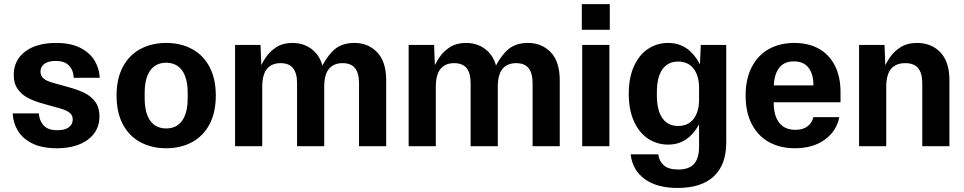

<svg xmlns="http://www.w3.org/2000/svg" viewBox="-20 -722 4761 948"><path d="M47.9 -352.2Q47.9 -424.9 104.3 -467.5Q160.7 -510 256.9 -510Q329 -510 376.6 -485.8Q424.1 -461.6 447.1 -422.9Q470.2 -384.2 472.5 -337.8H343.9Q342.9 -374.5 321.3 -397.7Q299.7 -421 254.9 -421Q218.4 -421 199.1 -406.8Q179.9 -392.5 179.9 -368Q179.9 -346.4 195.5 -334Q211.2 -321.5 240.2 -313.5L319.9 -291.3Q366.3 -278.6 398.5 -262.4Q430.7 -246.3 450.9 -218.4Q471.1 -190.6 471.1 -147.8Q471.1 -75.1 413.9 -32.5Q356.7 10 260.5 10Q187 10 139.3 -13.9Q91.6 -37.7 68.2 -76.6Q44.9 -115.4 42.6 -162.2H171.9Q173.9 -126.2 195.4 -102.6Q217 -79 263.2 -79Q299.7 -79 319.4 -93.2Q339.1 -107.5 339.1 -132Q339.1 -153.6 323 -165.9Q306.8 -178.2 277.5 -186.5L197.9 -208.7Q151.4 -221.4 119.7 -237.6Q88 -253.7 67.9 -281.6Q47.9 -309.4 47.9 -352.2Z M555.5 -250Q555.5 -333 586.4 -391.5Q617.3 -450 673.1 -480Q728.8 -510 800.5 -510Q872.2 -510 927.9 -480Q983.7 -450 1014.6 -391.5Q1045.5 -333 1045.5 -250Q1045.5 -167 1014.6 -108.5Q983.7 -50 927.9 -20Q872.2 10 800.5 10Q728.8 10 673.1 -20Q617.3 -50 586.4 -108.5Q555.5 -167 555.5 -250ZM800.5 -87.8Q852 -87.8 879.4 -126.3Q906.7 -164.9 906.7 -236.8V-263.2Q906.7 -335.1 879.4 -373.7Q852 -412.2 800.5 -412.2Q749 -412.2 721.6 -373.7Q694.3 -335.1 694.3 -263.2V-236.8Q694.3 -164.9 721.6 -126.3Q749 -87.8 800.5 -87.8Z M1140.7 -500H1266.4L1271.4 -366.5L1249.8 -357.5Q1270.1 -404.9 1290.9 -436.4Q1311.7 -467.9 1344.2 -489Q1376.7 -510 1424 -510Q1492.4 -510 1536.6 -463.6Q1580.8 -417.3 1580.8 -325.2V0H1446.7V-311.5Q1446.7 -361 1426.8 -385.6Q1406.9 -410.2 1365.7 -410.2Q1321.3 -410.2 1298 -381.7Q1274.8 -353.1 1274.8 -293.2V0H1140.7ZM1671.7 -410.2Q1627.3 -410.2 1604 -381.7Q1580.8 -353.1 1580.8 -293.2L1551.7 -357.5Q1582.7 -428.5 1622.3 -469.3Q1662 -510 1729.7 -510Q1798.4 -510 1842.6 -463.6Q1886.8 -417.3 1886.8 -325.2V0H1752.7V-311.5Q1752.7 -361 1732.8 -385.6Q1712.9 -410.2 1671.7 -410.2Z M1997.7 -500H2123.4L2128.4 -366.5L2106.8 -357.5Q2127.1 -404.9 2147.9 -436.4Q2168.7 -467.9 2201.2 -489Q2233.7 -510 2281 -510Q2349.4 -510 2393.6 -463.6Q2437.8 -417.3 2437.8 -325.2V0H2303.7V-311.5Q2303.7 -361 2283.8 -385.6Q2263.9 -410.2 2222.7 -410.2Q2178.3 -410.2 2155 -381.7Q2131.8 -353.1 2131.8 -293.2V0H1997.7ZM2528.7 -410.2Q2484.3 -410.2 2461 -381.7Q2437.8 -353.1 2437.8 -293.2L2408.7 -357.5Q2439.7 -428.5 2479.3 -469.3Q2519 -510 2586.7 -510Q2655.4 -510 2699.6 -463.6Q2743.8 -417.3 2743.8 -325.2V0H2609.7V-311.5Q2609.7 -361 2589.8 -385.6Q2569.9 -410.2 2528.7 -410.2Z M2854.7 -500H2988.8V0H2854.7ZM2852.7 -701.6V-574.7H2990.8V-701.6Z M3093.9 39.9H3230Q3234.3 73.4 3257.5 94.2Q3280.7 115 3328.5 115Q3382.9 115 3407.3 86.9Q3431.7 58.8 3431.7 1V-138L3456.7 -162Q3429.4 -88.7 3385.9 -48.3Q3342.4 -8 3278.8 -8Q3225.5 -8 3181.3 -36.3Q3137.2 -64.7 3110.9 -121.5Q3084.5 -178.4 3084.5 -259Q3084.5 -339.6 3110.9 -396.5Q3137.2 -453.3 3181.3 -481.7Q3225.5 -510 3278.8 -510Q3343.1 -510 3387.3 -469.3Q3431.4 -428.6 3456.7 -356L3435.1 -380L3440.1 -500H3565.8V-17.5Q3565.8 90.9 3504.7 148.5Q3443.6 206 3325.5 206Q3223.7 206 3163.2 162Q3102.6 117.9 3093.9 39.9ZM3431.7 -231.4V-286.6Q3431.7 -347.8 3404.7 -382.9Q3377.6 -418 3328.2 -418Q3277.4 -418 3250.3 -379.2Q3223.3 -340.5 3223.3 -266.6V-251.4Q3223.3 -177.5 3250.3 -138.8Q3277.4 -100 3328.2 -100Q3377.6 -100 3404.7 -135.1Q3431.7 -170.2 3431.7 -231.4Z M3661.5 -250Q3661.5 -333 3692.1 -391.5Q3722.6 -450 3776.7 -480Q3830.8 -510 3901.8 -510Q3972.6 -510 4023.8 -481Q4075 -452 4102.6 -397.3Q4130.1 -342.6 4130.1 -266.5V-217.2H3741.6V-300.2H3996.4Q3996.4 -355.9 3972.1 -387.5Q3947.9 -419 3899.8 -419Q3849.7 -419 3825 -384.1Q3800.3 -349.3 3800.3 -286.9V-213.1Q3800.3 -150.7 3827.5 -115.9Q3854.7 -81 3907.2 -81Q3945.1 -81 3967.5 -98.5Q3989.9 -115.9 3995.9 -143.5H4123.8Q4111.1 -75.1 4052.5 -32.6Q3994 10 3904.5 10Q3832.4 10 3777.7 -20Q3722.9 -50 3692.2 -108.5Q3661.5 -167 3661.5 -250Z M4221.7 -500H4347.4L4352.4 -366.5L4330.8 -357.5Q4351.7 -405.5 4372.5 -436.7Q4393.3 -467.9 4426.5 -489Q4459.7 -510 4508 -510Q4578.4 -510 4623.1 -463.6Q4667.8 -417.3 4667.8 -325.2V0H4533.7V-311.5Q4533.7 -361 4513.3 -385.6Q4492.9 -410.2 4449.7 -410.2Q4403.3 -410.2 4379.5 -381.7Q4355.8 -353.1 4355.8 -293.2V0H4221.7Z"/></svg>

Font: TASA Orbiter VF Text
Style: Regular
Weight: 400
Designer: Weizhong Zhang
Foundry: 本地遙控
Version: Version 1.001;Glyphs 3.2 (3192)